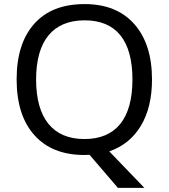

<svg xmlns="http://www.w3.org/2000/svg" viewBox="-20 -745 821 935"><path d="M720.2 -357.9C720.2 -472.7 691.4 -563 633.8 -627.9C576.2 -692.9 495.6 -725.1 392.1 -725.1C285.6 -725.1 204.1 -693.4 147 -629.4C89.8 -565.4 61 -475.1 61 -358.9C61 -241.7 89.8 -150.9 147.5 -86.9C204.6 -22.5 286.1 9.8 391.1 9.8L416 8.8L554.2 169.9H683.1L512.2 -7.8C578.6 -30.8 629.9 -72.3 666 -132.3C702.1 -192.4 720.2 -267.6 720.2 -357.9ZM155.8 -357.9C155.8 -545.9 237.3 -646 392.1 -646C544.9 -646 625 -548.8 625 -357.9C625 -166.5 543.9 -67.9 391.1 -67.9C237.3 -67.9 155.8 -168.9 155.8 -357.9Z"/></svg>

Font: Noto Reveo Sans
Style: Regular
Weight: 400
Designer: Monotype Design team
Foundry: Monotype Imaging Inc.
Version: Version 1.04